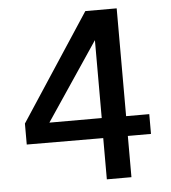

<svg xmlns="http://www.w3.org/2000/svg" viewBox="-51 -747 708 793"><g transform="rotate(-5 303.0 -350.0)"><path d="M360 -171 43 -172V-259L332 -700H462V-253H558V-171H462V0H360ZM361 -254V-577L144 -254Z"/></g></svg>

Font: Be Vietnam Medium
Style: Regular
Weight: 500
Designer: Gabriel Lam
Foundry: TypeRant
Version: Version 4.000